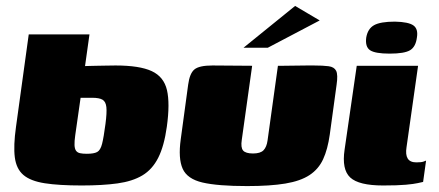

<svg xmlns="http://www.w3.org/2000/svg" viewBox="-20 -621 1483 648"><path d="M256 5Q179 5 131 -2.5Q83 -10 59 -30.5Q35 -51 30 -90Q25 -129 34 -193L77 -505H282L267 -398Q274 -398 284 -398.5Q294 -399 306.5 -399Q319 -399 335 -399.5Q351 -400 370 -400Q451 -400 492 -381Q533 -362 543.5 -317Q554 -272 543 -193Q534 -128 514 -88.5Q494 -49 460.5 -29Q427 -9 376.5 -2Q326 5 256 5ZM273 -102Q297 -102 308 -108Q319 -114 324.5 -135.5Q330 -157 336 -203Q341 -241 339 -259.5Q337 -278 326 -284.5Q315 -291 291 -291Q286 -291 281 -291Q276 -291 271.5 -291Q267 -291 262 -291Q257 -291 252 -291L234 -165Q231 -144 231.5 -131.5Q232 -119 236.5 -112.5Q241 -106 250 -104Q259 -102 273 -102Z M831 -399 796 -149Q792 -123 800.5 -113Q809 -103 834 -103Q859 -103 869.5 -114Q880 -125 883 -147L918 -399Q919 -399 936 -399Q953 -399 975.5 -399.5Q998 -400 1016.5 -400Q1035 -400 1039 -400Q1070 -400 1089 -397.5Q1108 -395 1114.5 -382Q1121 -369 1116 -335L1093 -167Q1086 -117 1070.5 -83.5Q1055 -50 1024.5 -30Q994 -10 943 -1.5Q892 7 814 7Q715 7 663.5 -5Q612 -17 596.5 -51.5Q581 -86 590 -151L615 -335Q620 -373 636 -386.5Q652 -400 697 -400Q731 -400 764 -399.5Q797 -399 831 -399ZM802 -460 976 -601 1059 -552 884 -460Z M1273 5Q1191 5 1162 -22Q1133 -49 1143 -116L1184 -399H1391L1352 -124Q1348 -99 1356 -86Q1364 -73 1385 -73Q1402 -73 1409 -75.5Q1416 -78 1418 -79L1408 -7Q1403 -6 1390 -3Q1377 0 1349.5 2.5Q1322 5 1273 5ZM1295 -440Q1246 -440 1229 -451.5Q1212 -463 1216 -494Q1221 -524 1242.5 -536Q1264 -548 1313 -548Q1359 -547 1375.5 -535Q1392 -523 1387 -494Q1383 -463 1364 -451.5Q1345 -440 1295 -440Z"/></svg>

Font: Genos Thin Black
Style: Italic
Weight: 900
Italic angle: -8°
Version: Version 1.010